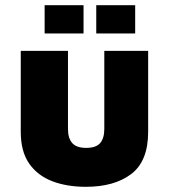

<svg xmlns="http://www.w3.org/2000/svg" viewBox="-20 -705 651 740"><path d="M311 15Q238 15 181.5 -6.5Q125 -28 92.5 -74.5Q60 -121 60 -197V-509H242V-208Q242 -172 258.5 -153.5Q275 -135 312 -135Q350 -135 366 -153.5Q382 -172 382 -208V-509H551V-197Q551 -84 486 -34.5Q421 15 311 15ZM351 -576V-685H501V-576ZM152 -576V-685H302V-576Z"/></svg>

Font: Maven Pro Black
Style: Regular
Weight: 900
Designer: Joe Prince
Foundry: Joe Prince
Version: Version 2.103